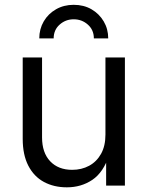

<svg xmlns="http://www.w3.org/2000/svg" viewBox="-20 -782 622 809"><path d="M261.7 7.3Q207 7.3 165 -15.4Q123 -38.1 99.4 -83.7Q75.7 -129.4 75.7 -196.8V-540H157.2V-203.1Q157.2 -138.7 191.4 -102.5Q225.6 -66.4 284.2 -66.4Q323.7 -66.4 355.5 -83.5Q387.2 -100.6 405.8 -133.8Q424.3 -167 424.3 -214.8V-540H506.3V0H427.2V-129.9H440.4Q416 -55.7 369.1 -24.2Q322.3 7.3 261.7 7.3ZM290.5 -761.7Q333 -761.7 365.5 -742.9Q397.9 -724.1 417 -691.9Q436 -659.7 436 -620.1H375.5Q375.5 -655.8 350.3 -678.2Q325.2 -700.7 290.5 -700.7Q256.3 -700.7 231.2 -678.2Q206.1 -655.8 206.1 -620.1H145.5Q145.5 -659.7 164.3 -691.9Q183.1 -724.1 216.1 -742.9Q249 -761.7 290.5 -761.7Z"/></svg>

Font: V-Inter
Style: Regular-375
Weight: 375
Designer: Rasmus Andersson
Foundry: rsms
Version: Version 4.000;git-4146feb